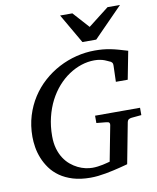

<svg xmlns="http://www.w3.org/2000/svg" viewBox="-99 -992 886 1084"><g transform="rotate(-10 344.0 -450.0)"><path d="M618.2 -276.9Q608.4 -275.9 601.8 -271.7Q595.2 -267.6 592.8 -257.8L547.9 -22.9Q543 -21.5 530.8 -18.3Q518.6 -15.1 501.5 -10.7Q484.4 -6.3 463.6 -1.7Q442.9 2.9 420.4 7.1Q397.9 11.2 375.2 13.7Q352.5 16.1 332 16.1Q274.9 16.1 231.7 2.9Q188.5 -10.3 157 -32.5Q125.5 -54.7 104.5 -83.7Q83.5 -112.8 70.8 -144.5Q58.1 -176.3 53 -208Q47.9 -239.7 47.9 -268.1Q47.9 -332 64.9 -387.9Q82 -443.8 112.1 -490.5Q142.1 -537.1 182.9 -573.5Q223.6 -609.9 271.7 -635.3Q319.8 -660.6 372.6 -673.8Q425.3 -687 479 -687Q503.4 -687 524.7 -685.1Q545.9 -683.1 567.4 -679Q588.9 -674.8 612.5 -668.2Q636.2 -661.6 665 -652.8L633.8 -492.2H565.9L568.8 -584Q569.8 -595.2 564.5 -602.3Q559.1 -609.4 549.8 -611.8Q547.9 -612.3 541.5 -615.7Q535.2 -619.1 524.7 -623Q514.2 -627 499.5 -629.9Q484.9 -632.8 466.8 -632.8Q429.2 -632.8 391.8 -620.6Q354.5 -608.4 320.1 -585.4Q285.6 -562.5 256.1 -529.1Q226.6 -495.6 204.8 -453.4Q183.1 -411.1 170.7 -360.4Q158.2 -309.6 158.2 -252Q158.2 -211.4 167.5 -179.9Q176.8 -148.4 192.4 -124.5Q208 -100.6 228 -84Q248 -67.4 269.5 -56.9Q291 -46.4 312.5 -41.7Q334 -37.1 352.1 -37.1Q367.2 -37.1 382.6 -39.1Q397.9 -41 411.6 -43.9Q425.3 -46.9 436.3 -49.8Q447.3 -52.7 453.1 -54.2L492.2 -257.8Q493.7 -266.1 489.7 -271Q485.8 -275.9 472.2 -276.9L417 -282.2V-324.2H674.8V-282.2ZM498 -746.1H418.9L320.8 -915.5H391.1L474.1 -823.2L592.8 -915.5H664.1Z"/></g></svg>

Font: Charis SIL Viet
Style: Italic
Weight: 400
Italic angle: -11°
Foundry: SIL International
Version: Version 5.000